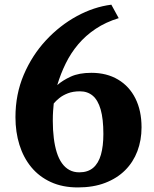

<svg xmlns="http://www.w3.org/2000/svg" viewBox="-20 -784 658 820"><path d="M312.5 16.5Q247 16.5 197 -6.5Q147 -29.5 113.5 -70.2Q80 -111 63 -165.5Q46 -220 46 -283.5Q46 -381.5 81.5 -464.8Q117 -548 176.2 -611.8Q235.5 -675.5 308 -715Q380.5 -754.5 455.5 -764L487 -706.5Q431.5 -689.5 388.8 -661Q346 -632.5 314.2 -595Q282.5 -557.5 260.8 -513.2Q239 -469 224.5 -420.5Q247 -440.5 282.2 -456.8Q317.5 -473 370 -473Q436 -473 484.2 -444.2Q532.5 -415.5 558.5 -363.2Q584.5 -311 584.5 -240Q584.5 -185.5 566.8 -138.5Q549 -91.5 514.5 -57Q480 -22.5 429.2 -3Q378.5 16.5 312.5 16.5ZM321.5 -394Q291.5 -394 269.8 -385.5Q248 -377 233.2 -365Q218.5 -353 209.5 -342Q208 -327.5 206.8 -310.2Q205.5 -293 205.5 -268Q205.5 -228 209.8 -194Q214 -160 222.5 -133Q231 -106 244.5 -87Q258 -68 276.5 -58Q295 -48 318.5 -48Q355 -48 377.8 -67.2Q400.5 -86.5 411 -123.2Q421.5 -160 421.5 -211.5Q421.5 -276.5 409.8 -316.8Q398 -357 375.8 -375.5Q353.5 -394 321.5 -394Z"/></svg>

Font: Merriweather ExtraBold
Style: Regular
Weight: 800
Version: Version 2.100